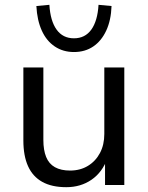

<svg xmlns="http://www.w3.org/2000/svg" viewBox="-20 -768 615 797"><path d="M255 9Q195 9 155.5 -13Q116 -35 96.5 -78Q77 -121 77 -185V-488H160V-187Q160 -145 171.5 -116.5Q183 -88 208 -74Q233 -60 271 -60Q313 -60 345 -79.5Q377 -99 395 -133Q413 -167 413 -212V-488H496V0H416V-111H426Q405 -53 360 -22Q315 9 255 9ZM287 -552Q242 -552 207.5 -575Q173 -598 153.5 -641Q134 -684 131 -743L185 -748Q189 -681 215 -645Q241 -609 287 -609Q333 -609 359 -645Q385 -681 389 -748L443 -743Q441 -684 421 -641Q401 -598 367 -575Q333 -552 287 -552Z"/></svg>

Font: Nunito Sans 11pt
Style: Regular
Weight: 400
Version: Version 3.101;gftools[0.9.27]